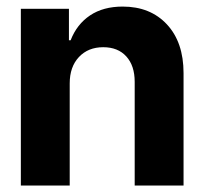

<svg xmlns="http://www.w3.org/2000/svg" viewBox="-20 -573 631 593"><path d="M195.3 -315.4V0H44.4V-545.9H192.9V-448.7H198.2Q217.3 -498 258.1 -525.4Q298.8 -552.7 358.9 -552.7Q444.3 -552.7 495.6 -497.6Q546.9 -442.4 546.9 -347.2V0H396V-320.3Q396 -370.1 370.1 -398.7Q344.2 -427.2 298.8 -427.2Q252.4 -427.2 223.9 -397Q195.3 -366.7 195.3 -315.4Z"/></svg>

Font: Inter Tight Stencil
Style: Bold
Weight: 700
Designer: Rasmus Andersson
Foundry: rsms
Version: Version 3.004;Glyphs 3.1.2 (3151)